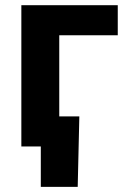

<svg xmlns="http://www.w3.org/2000/svg" viewBox="-20 -566 507 742"><path d="M435.1 -429.7H209V0H62.5V-545.9H435.1ZM137.7 0H95.7V-116.2H286.6L280.3 156.2H137.7Z"/></svg>

Font: Inter RS Variable
Style: Regular
Weight: 400
Designer: Rasmus Andersson (customised by Maria Ramos and Noel Pretorius)
Foundry: rsms
Version: Version 3.001;Glyphs 3.2.3 (3260)